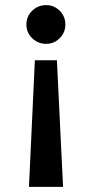

<svg xmlns="http://www.w3.org/2000/svg" viewBox="-20 -529 359 749"><path d="M116 -294H202L226 200H93ZM160 -509Q191 -509 213 -487Q235 -465 235 -433Q235 -402 213 -380Q191 -358 160 -358Q128 -358 105.5 -380Q83 -402 83 -433Q83 -465 105.5 -487Q128 -509 160 -509Z"/></svg>

Font: Fustat
Style: Bold
Weight: 700
Designer: Mohamed Gaber, Khaled Hosny, Laura Garcia Mut
Foundry: Kief Type Foundry, Alif Type Foundry, Hard Type Foundry
Version: Version 1.007